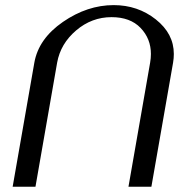

<svg xmlns="http://www.w3.org/2000/svg" viewBox="-20 -723 727 748"><path d="M569.8 4.4H480.5L564.9 -479Q567.9 -496.6 567.9 -512.7Q567.9 -572.3 527.6 -614.3Q487.3 -656.2 414.6 -656.2Q337.4 -656.2 276.6 -604.5Q215.8 -552.7 202.6 -479L118.2 4.4H29.3L113.8 -479Q130.4 -572.3 225.3 -637.7Q320.3 -703.1 422.9 -703.1Q516.6 -703.1 586.9 -647.5Q657.2 -591.8 657.2 -512.7Q657.2 -496.1 654.3 -479Z"/></svg>

Font: Kelvinch
Style: Italic
Weight: 400
Italic angle: -10°
Designer: Paul James Miller
Foundry: High-Logic / Made with FontCreator
Version: Version 3.40;July 22, 2017;FontCreator 11.0.0.2388 64-bit